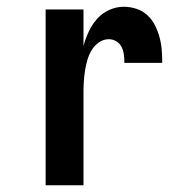

<svg xmlns="http://www.w3.org/2000/svg" viewBox="-20 -548 540 568"><path d="M115 0V-520H227V-412Q233 -434 242.5 -454.5Q252 -475 267 -492Q282 -509 303 -518.5Q324 -528 346 -528Q365 -528 383.5 -522Q402 -516 416 -503Q430 -490 438.5 -473Q447 -456 452 -437.5Q457 -419 458.5 -400Q460 -381 460 -362H348Q348 -374 346.5 -386Q345 -398 340 -408.5Q335 -419 324.5 -425.5Q314 -432 302 -432Q286 -432 272.5 -422.5Q259 -413 251 -399.5Q243 -386 238.5 -370.5Q234 -355 231.5 -339Q229 -323 228 -307.5Q227 -292 227 -276V0Z"/></svg>

Font: Iosevka Term Curly
Style: Bold
Weight: 700
Designer: Belleve Invis
Foundry: Belleve Invis
Version: Version 32.3.0